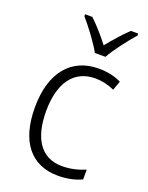

<svg xmlns="http://www.w3.org/2000/svg" viewBox="-145 -839 713 924"><g transform="rotate(20 211.0 -377.5)"><path d="M235 -606H289C313 -650 364 -715 399 -755V-765H361C326 -731 293 -694 262 -655C233 -693 196 -735 164 -765H127V-755C161 -716 211 -650 235 -606ZM270 10C317 10 359 0 390 -15V-65C355 -50 315 -40 272 -40C161 -40 110 -128 110 -263C110 -409 171 -492 280 -492C312 -492 348 -484 378 -470L395 -517C364 -533 324 -542 279 -542C140 -542 53 -442 53 -262C53 -89 129 10 270 10Z"/></g></svg>

Font: Noto Sans Khmer SemiCondensed Light
Style: Regular
Weight: 300
Width: 4
Designer: Danh Hong and the Monotype Design Team
Foundry: Monotype Imaging Inc.
Version: Version 2.004